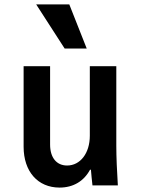

<svg xmlns="http://www.w3.org/2000/svg" viewBox="-20 -840 640 870"><path d="M507 -180V-540H387V-225C387 -146 344 -90 284 -90C236 -90 207 -126 207 -185V-540H87V-175C87 -63 151 10 250 10C312 10 360 -19 388 -71H392C394 -48 396 -25 399 0H514C510 -63 507 -129 507 -180ZM373 -620 294 -820H144L273 -620Z"/></svg>

Font: CommitMono
Style: 700Regular
Weight: 700
Monospace: yes
Designer: Eigil Nikolajsen
Foundry: Eigil Nikolajsen
Version: Version 1.143